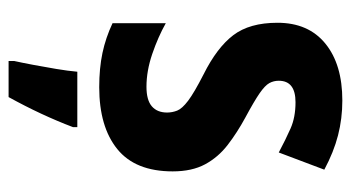

<svg xmlns="http://www.w3.org/2000/svg" viewBox="-205 -391 817 447"><g transform="rotate(90 203.5 -167.5)"><path d="M379 -161Q379 -74 327 -32Q275 10 183 10Q139 10 103.5 2.5Q68 -5 34 -21V-145Q66 -127 105.5 -113.5Q145 -100 182 -100Q213 -100 227.5 -112.5Q242 -125 242 -148Q242 -160 237.5 -171.5Q233 -183 214.5 -197Q196 -211 153 -233Q91 -264 62 -302Q33 -340 33 -405Q33 -477 81.5 -516.5Q130 -556 214 -556Q256 -556 295 -546Q334 -536 375 -514L335 -408Q305 -424 279 -435.5Q253 -447 218 -447Q168 -447 168 -408Q168 -396 173.5 -386Q179 -376 197 -363.5Q215 -351 254 -330Q289 -311 317.5 -289Q346 -267 362.5 -236.5Q379 -206 379 -161ZM276 71Q248 145 206 221H122V208Q126 190 131 163.5Q136 137 140.5 110Q145 83 147 61H276Z"/></g></svg>

Font: Noto Sans Gurmukhi UI Condensed
Style: Bold
Weight: 700
Width: 3
Designer: Jelle Bosma - Monotype Design Team
Foundry: Monotype Imaging Inc.
Version: Version 2.004; ttfautohint (v1.8.4.7-5d5b)